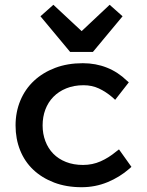

<svg xmlns="http://www.w3.org/2000/svg" viewBox="-20 -770 615 802"><path d="M529 -73 520 -65Q480 -30 429 -9Q378 12 321 12Q257 12 206 -7.5Q155 -27 119 -61Q83 -95 64 -142.5Q45 -190 45 -246Q45 -302 65 -350Q85 -398 122 -432.5Q159 -467 210.5 -486.5Q262 -506 326 -506Q380 -506 426.5 -487.5Q473 -469 510 -433L518 -426L461 -353L449 -364Q422 -387 393 -400.5Q364 -414 329 -414Q289 -414 257 -401Q225 -388 203 -365.5Q181 -343 169.5 -312.5Q158 -282 158 -246Q158 -211 169.5 -180.5Q181 -150 202.5 -128Q224 -106 255.5 -93.5Q287 -81 327 -81Q366 -81 400 -96Q434 -111 464 -136L477 -146ZM321 -640 438 -750 492 -702 368 -553H273L149 -702L203 -750Z"/></svg>

Font: Codetta
Style: Bold
Weight: 700
Designer: Ulrich Proeller
Foundry: PROSA GmbH
Version: Version 2.00;September 29, 2018;FontCreator 11.5.0.2427 64-b